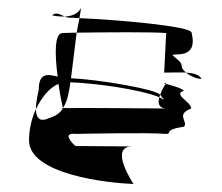

<svg xmlns="http://www.w3.org/2000/svg" viewBox="-20 -514 551 476"><path d="M52 -166C52 -82 246 -60 311 -58C311 -58 249 -150 307 -151C287 -151 197 -152 167 -152C160 -158 132 -186 168 -182C168 -182 346 -186 392 -182C408 -182 383 -192 436 -200C448 -212 414 -230 454 -245C454 -262 407 -280 436 -289C428 -297 402 -303 391 -306C388 -302 381 -291 377 -279L378 -278L387 -266C384 -268 379 -271 375 -273C371 -259 373 -246 392 -245C392 -245 167 -247 136 -246V-245V-246C130 -246 130 -245 136 -245C129 -234 118 -226 101 -221C84 -213 70 -215 69 -243C58 -220 52 -192 52 -166ZM69 -243C69 -254 71 -270 76 -291C76 -335 99 -330 123 -324C116 -376 114 -434 136 -432C136 -432 150 -433 170 -433L156 -320C224 -317 367 -293 377 -279C376 -277 376 -275 375 -273C325 -293 214 -308 154 -310V-306C151 -287 148 -264 136 -246C135 -251 129 -276 125 -306C103 -297 83 -273 69 -243ZM109 -476C122 -473 132 -473 141 -473C129 -478 119 -485 109 -476ZM141 -473C165 -474 176 -485 181 -494L177 -469C166 -470 158 -470 154 -470C149 -470 145 -471 141 -473ZM170 -433C241 -434 364 -435 392 -432L387 -334C405 -334 424 -335 441 -334C437 -338 433 -342 431 -346C431 -362 420 -365 408 -377C408 -384 472 -364 455 -433C455 -449 272 -465 177 -469ZM311 -151C311 -151 307 -151 307 -151C307 -151 311 -151 311 -151ZM391 -306C385 -308 384 -309 392 -308C392 -308 392 -307 391 -306ZM441 -334C457 -333 471 -330 477 -322C487 -314 458 -320 441 -334Z"/></svg>

Font: bitstorm
Style: suext
Weight: 400
Version: Version 0.2